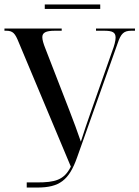

<svg xmlns="http://www.w3.org/2000/svg" viewBox="-20 -842 626 862"><path d="M181 -802H430V-822H181ZM100 0H147C247 0 290 -33 326 -135L508 -647C523 -692 536 -704 570 -704H586V-714H411V-704H447C485 -704 499 -697 499 -673C499 -659 493 -636 484 -613L387 -337C371 -292 357 -250 343 -206C327 -252 312 -294 292 -345L183 -626C175 -646 170 -663 170 -675C170 -695 185 -704 227 -704H257V-714H0V-704H8C38 -704 48 -692 64 -652L298 -94C268 -33 226 -23 146 -23H100Z"/></svg>

Font: Noto Serif Display Condensed Medium
Style: Regular
Weight: 500
Width: 3
Designer: Monotype Design Team
Foundry: Monotype Imaging Inc.
Version: Version 2.009